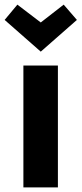

<svg xmlns="http://www.w3.org/2000/svg" viewBox="-31 -809 352 829"><path d="M70 0V-526H219V0ZM145 -586 -11 -723 44 -789 145 -712 244 -789 301 -723Z"/></svg>

Font: Ubuntu Sans ExtraBold
Style: Regular
Weight: 800
Designer: Dalton Maag Ltd
Foundry: Dalton Maag Ltd
Version: Version 1.006; ttfautohint (v1.8.4.7-5d5b)